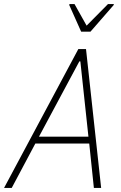

<svg xmlns="http://www.w3.org/2000/svg" viewBox="-39 -931 601 951"><path d="M-19 0 349 -688H387L462 0H426L403 -220H136L19 0ZM154 -254H399L359 -627H354ZM363 -774 304 -906 305 -911H330L390 -804L496 -911H525L524 -906L409 -774Z"/></svg>

Font: Saira SemiCondensed Thin
Style: Italic
Weight: 250
Width: 4
Italic angle: -12°
Designer: Hector Gatti with collaboration of the Omnibus-Type team
Foundry: Omnibus-Type
Version: Version 1.101